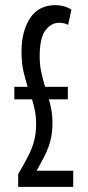

<svg xmlns="http://www.w3.org/2000/svg" viewBox="-20 -730 343 750"><path d="M51 0V-50Q74 -89 89.5 -119Q105 -149 113 -178.5Q121 -208 121 -245Q121 -273 116.5 -297Q112 -321 105 -342H36V-391H88Q79 -419 71.5 -452Q64 -485 64 -528Q64 -608 97.5 -659Q131 -710 197 -710Q213 -710 229.5 -705.5Q246 -701 259 -692L246 -633Q238 -637 230 -639Q222 -641 211 -641Q180 -641 157.5 -611.5Q135 -582 135 -509Q135 -476 141.5 -447Q148 -418 156 -391H245V-342H171Q177 -321 181 -299Q185 -277 185 -253Q185 -212 177 -181Q169 -150 155 -122.5Q141 -95 123 -63H266V0Z"/></svg>

Font: Georama ExtraCondensed
Style: Regular
Weight: 400
Width: 2
Designer: Jean-Baptiste Levee
Foundry: Production Type
Version: Version 1.000